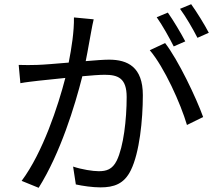

<svg xmlns="http://www.w3.org/2000/svg" viewBox="-20 -866 1040 914"><path d="M974 -710C955 -747 916 -810 890 -846L837 -824C865 -786 898 -729 920 -686ZM862 -669C841 -709 804 -771 779 -806L726 -784C753 -746 787 -685 807 -645ZM332 -783C333 -716 321 -639 307 -568C247 -563 190 -558 157 -557C125 -556 100 -556 69 -557L77 -470C102 -475 142 -479 166 -482C192 -485 239 -490 291 -495C257 -363 184 -140 83 -5L164 28C268 -138 336 -361 372 -503C415 -507 454 -510 478 -510C542 -510 583 -494 583 -404C583 -297 568 -168 536 -102C515 -59 486 -51 450 -51C422 -51 370 -59 328 -73L341 12C373 19 420 26 458 26C522 26 571 10 603 -56C644 -139 660 -295 660 -413C660 -547 588 -582 499 -582C475 -582 434 -579 388 -575C399 -628 408 -686 414 -715C417 -735 422 -755 426 -774ZM693 -627C762 -546 840 -373 870 -271L947 -309C914 -401 828 -581 766 -661Z"/></svg>

Font: Source Han Sans KR Regular
Style: Regular
Weight: 400
Designer: Ryoko NISHIZUKA (kana & ideographs); Paul D. Hunt (Latin, Greek & Cyrillic); Wenlong ZHANG (bopomofo); Sandoll Communica
Foundry: Adobe Systems Incorporated
Version: Version 1.004;PS 1.004;hotconv 1.0.82;makeotf.lib2.5.63406